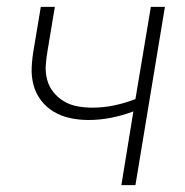

<svg xmlns="http://www.w3.org/2000/svg" viewBox="-20 -540 540 560"><path d="M334 0 369 -215Q337 -203 304 -196.5Q271 -190 238 -190Q211 -190 185 -195.5Q159 -201 137 -214Q115 -227 99.5 -247.5Q84 -268 77.5 -293Q71 -318 72.5 -345.5Q74 -373 79 -400L99 -520H140L119 -394Q115 -372 113.5 -350Q112 -328 117.5 -307.5Q123 -287 136 -271Q149 -255 166.5 -244.5Q184 -234 205.5 -230Q227 -226 249 -226Q281 -226 312.5 -232.5Q344 -239 375 -251L420 -520H461L375 0Z"/></svg>

Font: Iosevka SS18 Extralight
Style: Italic
Weight: 200
Italic angle: -9°
Monospace: yes
Designer: Belleve Invis
Foundry: Belleve Invis
Version: Version 25.1.1; ttfautohint (v1.8.4)